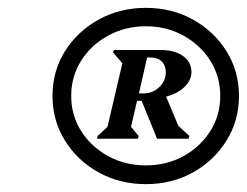

<svg xmlns="http://www.w3.org/2000/svg" viewBox="-20 -809 627 488"><path d="M350.4 -341Q284.4 -341 230.4 -371Q176.4 -401 144.9 -452Q113.4 -503 113.4 -565Q113.4 -628 144.9 -678.5Q176.4 -729 230.4 -759Q284.4 -789 350.4 -789Q417.4 -789 470.9 -759Q524.4 -729 555.9 -678.5Q587.4 -628 587.4 -565Q587.4 -503 555.9 -452Q524.4 -401 470.9 -371Q417.4 -341 350.4 -341ZM350.4 -388.6Q403.7 -388.6 446.5 -412.3Q489.4 -436.1 514.6 -476Q539.8 -515.8 539.8 -565.2Q539.8 -614.6 514.6 -654.6Q489.4 -694.6 446.5 -718.4Q403.7 -742.2 350.4 -742.2Q298.1 -742.2 254.7 -718.4Q211.4 -694.6 186.2 -654.6Q161 -614.6 161 -565.2Q161 -515.8 186.2 -476Q211.4 -436.1 254.7 -412.3Q298.1 -388.6 350.4 -388.6ZM226.2 -456.4 228.2 -463.4 253.2 -486.6 291 -648.2 267.4 -675.6 269.4 -682H387.6Q423.2 -682 444.9 -666.9Q466.6 -651.8 466.6 -625.4Q466.6 -605.6 449.4 -588.5Q432.2 -571.4 402.2 -563.4L433.2 -489.4L461.4 -463.4L459.4 -456.4H379.2L340 -552.8H328.4L313 -486.6L332.4 -463.2L330.4 -456.4ZM333.2 -571.6H344.4Q368.1 -571.6 384.7 -587.4Q401.4 -603.2 401.4 -625.2Q401.4 -642.6 391.2 -652.7Q381 -662.8 363.4 -662.8H353.8Z"/></svg>

Font: Platypi Light
Style: Italic
Weight: 300
Italic angle: -13°
Designer: David Sargent
Foundry: Bolt Cutter Type
Version: Version 1.200